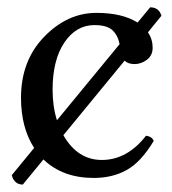

<svg xmlns="http://www.w3.org/2000/svg" viewBox="-20 -474 468 522"><path d="M388.2 -454.1Q412.1 -454.1 418.9 -431.2L382.3 -386.2Q395 -367.2 395 -344.2Q395 -323.2 379.4 -311.5Q363.8 -299.8 345.9 -299.8Q328.1 -299.8 318.8 -309.1L152.3 -106.4Q190.9 -39.1 256.8 -39.1Q325.7 -39.1 377 -105Q393.1 -103 397.9 -90.8Q362.8 -32.7 324 -11.5Q285.2 9.8 234.9 9.8Q150.4 9.8 98.1 -40.5L42 27.8Q29.8 27.8 22 20.5Q14.2 13.2 12.2 2L72.8 -71.8Q37.1 -127 37.1 -208Q37.1 -309.1 100.1 -374Q163.1 -439 242.2 -439Q312.5 -439 354 -412.6ZM134.8 -147 305.2 -354Q300.3 -378.4 285.4 -392.1Q270.5 -405.8 236.8 -405.8Q187 -405.8 155 -358.4Q123 -311 123 -230Q123 -184.6 134.8 -147Z"/></svg>

Font: Linux Libertine
Style: Regular
Weight: 400
Designer: Philipp H. Poll
Foundry: Philipp H. Poll
Version: Version 5.3.0 ; ttfautohint (v0.9)